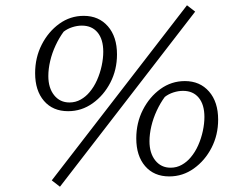

<svg xmlns="http://www.w3.org/2000/svg" viewBox="-20 -663 908 727"><path d="M238 -242Q180 -242 146.5 -281Q113 -320 113 -386Q113 -445 138 -494Q163 -543 204.5 -573Q246 -603 297 -603Q354 -603 388.5 -563.5Q423 -524 423 -457Q423 -399 398 -350.5Q373 -302 331 -272Q289 -242 238 -242ZM243 -275Q266 -275 285.5 -286Q305 -297 319 -314Q336 -334 347.5 -360Q359 -386 365 -414Q371 -442 371 -467Q371 -514 349.5 -540Q328 -566 290 -566Q272 -566 253.5 -560Q235 -554 221 -543Q204 -520 190.5 -491Q177 -462 170 -432Q163 -402 163 -375Q163 -330 185 -302.5Q207 -275 243 -275ZM207 44 176 20 688 -643 719 -619ZM621 5Q563 5 529.5 -34Q496 -73 496 -139Q496 -198 521 -247Q546 -296 587.5 -326Q629 -356 680 -356Q737 -356 771.5 -316.5Q806 -277 806 -210Q806 -152 781 -103.5Q756 -55 714 -25Q672 5 621 5ZM626 -28Q649 -28 668.5 -39Q688 -50 702 -67Q719 -87 730.5 -113Q742 -139 748 -167Q754 -195 754 -220Q754 -267 732.5 -293Q711 -319 673 -319Q655 -319 636.5 -313Q618 -307 604 -296Q587 -273 573.5 -244Q560 -215 553 -185Q546 -155 546 -128Q546 -83 568 -55.5Q590 -28 626 -28Z"/></svg>

Font: Piazzolla Thin ExtraLight
Style: Italic
Weight: 250
Italic angle: -11.3°
Version: Version 2.005